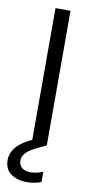

<svg xmlns="http://www.w3.org/2000/svg" viewBox="-116 -740 472 982"><g transform="rotate(10 119.5 -249.0)"><path d="M89.1 -700H167.1V0H89.1ZM-17.3 107Q-17.3 71.1 8.8 39.7Q34.9 8.4 94.3 -18.6L145.9 -42.1L167.1 -0.7L109.5 27Q76.2 44 62 61.2Q47.7 78.3 47.7 99.1Q47.7 122.6 64.1 135.8Q80.5 149.1 107.7 149.1Q137.5 149.1 173 135.4V188.5Q138.3 201.9 98.8 201.9Q49.8 201.9 16.2 178.6Q-17.3 155.2 -17.3 107Z"/></g></svg>

Font: AF Albert Sans Medium
Style: Regular
Weight: 500
Designer: Andreas Rasmussen
Foundry: a.Foundry
Version: Version 1.300;Glyphs 3.2 (3231)